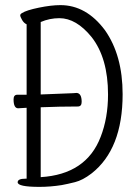

<svg xmlns="http://www.w3.org/2000/svg" viewBox="-20 -727 540 750"><path d="M134 3Q49 3 49 -15Q49 -29 79 -29H84V-306L51 -304Q33 -304 33 -339Q33 -357 48 -357H84V-632Q73 -637 66 -649.5Q59 -662 59 -667Q59 -672 66 -676Q83 -687 131.5 -697Q180 -707 216 -707Q317 -707 390 -609Q459 -511 459 -359Q459 -144 337 -49Q303 -23 273 -15.5Q243 -8 221 -4Q177 3 134 3ZM139 -35Q317 -46 373 -192Q402 -266 402 -358Q402 -500 338 -582Q278 -656 212 -656Q174 -656 139 -641V-358L266 -363Q272 -363 279 -364Q299 -363 299 -329Q299 -311 284 -311Q214 -311 139 -308Z"/></svg>

Font: LXGW WenKai Mono TC Light
Style: Regular
Weight: 300
Designer: LXGW / Fontworks Inc.
Foundry: LXGW / Fontworks Inc.
Version: Version 1.330